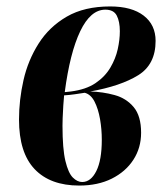

<svg xmlns="http://www.w3.org/2000/svg" viewBox="-20 -566 510 596"><path d="M226 10Q136 10 87.5 -41Q39 -92 39 -195Q39 -256 53 -317.5Q67 -379 100 -431Q133 -483 187.5 -514.5Q242 -546 322 -546Q389 -546 426 -517.5Q463 -489 463 -439Q463 -366 409 -332.5Q355 -299 260 -282Q299 -281 335.5 -271Q372 -261 395 -233.5Q418 -206 418 -154Q418 -107 394 -70Q370 -33 327 -11.5Q284 10 226 10ZM200 -282Q247 -288 276.5 -308Q306 -328 322.5 -356Q339 -384 345.5 -413.5Q352 -443 352 -469Q352 -499 342.5 -517.5Q333 -536 307 -536Q261 -536 229 -469Q197 -402 181 -280ZM235 -1Q262 -1 279 -35Q296 -69 296 -132Q296 -165 290.5 -196.5Q285 -228 273.5 -250.5Q262 -273 243 -278Q230 -276 213 -273.5Q196 -271 179 -270Q178 -259 176.5 -238.5Q175 -218 174.5 -199.5Q174 -181 174 -176Q174 -104 183 -66.5Q192 -29 206 -15Q220 -1 235 -1Z"/></svg>

Font: Noto Serif Display ExtraCondensed ExtraBold
Style: Italic
Weight: 800
Width: 2
Italic angle: -12°
Designer: Monotype Design Team
Foundry: Monotype Imaging Inc.
Version: Version 2.009